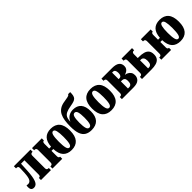

<svg xmlns="http://www.w3.org/2000/svg" viewBox="307 -2159 3557 3557"><g transform="rotate(-45 2085.5 -380.0)"><path d="M75 10Q0 10 0 -72Q0 -83 1 -95Q2 -107 5 -120Q16 -118 25 -116.5Q34 -115 43 -115Q89 -115 112.5 -156.5Q136 -198 142 -305Q143 -316 143.5 -335.5Q144 -355 145 -376Q146 -397 146.5 -414Q147 -431 147 -436Q147 -480 105 -480H90V-536H525V-480H510Q493 -480 481.5 -468Q470 -456 470 -431V-105Q470 -78 481.5 -67Q493 -56 510 -56H525V0H264V-56H274Q288 -56 297 -67Q306 -78 306 -105V-476H217L208 -300Q200 -146 170 -68Q140 10 75 10Z M1063 10Q954 10 895.5 -53Q837 -116 832 -245H784V-105Q784 -78 793.5 -67Q803 -56 816 -56H821V0H565V-56H580Q597 -56 608.5 -67Q620 -78 620 -105V-431Q620 -456 608.5 -468Q597 -480 580 -480H565V-536H821V-480H816Q803 -480 793.5 -468Q784 -456 784 -431V-305H833Q841 -427 899 -486.5Q957 -546 1063 -546Q1176 -546 1235 -477Q1294 -408 1294 -268Q1294 -128 1235 -59Q1176 10 1063 10ZM1063 -52Q1098 -52 1112 -106.5Q1126 -161 1126 -268Q1126 -375 1112 -429.5Q1098 -484 1063 -484Q1028 -484 1014 -429.5Q1000 -375 1000 -268Q1000 -161 1014 -106.5Q1028 -52 1063 -52Z M1584 10Q1506 10 1453.5 -22Q1401 -54 1375 -125.5Q1349 -197 1349 -315Q1349 -399 1359 -468.5Q1369 -538 1396 -591Q1423 -644 1473.5 -677.5Q1524 -711 1605 -722Q1660 -730 1689.5 -737Q1719 -744 1731 -752Q1743 -760 1743 -770H1799Q1799 -718 1791.5 -685Q1784 -652 1765.5 -632.5Q1747 -613 1712.5 -601.5Q1678 -590 1624 -581Q1543 -568 1498 -546Q1453 -524 1434.5 -486Q1416 -448 1413 -385H1417Q1440 -444 1490.5 -474.5Q1541 -505 1604 -505Q1709 -505 1764 -441.5Q1819 -378 1819 -248Q1819 -118 1759.5 -54Q1700 10 1584 10ZM1585 -52Q1623 -52 1637.5 -101.5Q1652 -151 1652 -248Q1652 -345 1637.5 -394Q1623 -443 1585 -443Q1548 -443 1533 -394Q1518 -345 1518 -248Q1518 -151 1533 -101.5Q1548 -52 1585 -52Z M2104 10Q1989 10 1929 -59Q1869 -128 1869 -268Q1869 -408 1929 -477Q1989 -546 2104 -546Q2220 -546 2279.5 -477Q2339 -408 2339 -268Q2339 -128 2279.5 -59Q2220 10 2104 10ZM2104 -52Q2142 -52 2156.5 -106.5Q2171 -161 2171 -268Q2171 -375 2156.5 -429.5Q2142 -484 2104 -484Q2067 -484 2052 -429.5Q2037 -375 2037 -268Q2037 -161 2052 -106.5Q2067 -52 2104 -52Z M2384 0V-56H2399Q2416 -56 2427.5 -68Q2439 -80 2439 -105V-431Q2439 -458 2427.5 -469Q2416 -480 2399 -480H2384V-536H2662Q2760 -536 2805.5 -501.5Q2851 -467 2851 -402Q2851 -365 2835 -340.5Q2819 -316 2795 -302Q2771 -288 2746 -282V-278Q2773 -275 2802 -260Q2831 -245 2851 -216.5Q2871 -188 2871 -143Q2871 -78 2827 -39Q2783 0 2685 0ZM2603 -305H2625Q2683 -305 2683 -390Q2683 -476 2625 -476H2603ZM2603 -60H2635Q2665 -60 2684 -81Q2703 -102 2703 -155Q2703 -208 2684 -226.5Q2665 -245 2635 -245H2603Z M2911 0V-56H2926Q2943 -56 2954.5 -68Q2966 -80 2966 -105V-431Q2966 -458 2954.5 -469Q2943 -480 2926 -480H2911V-536H3185V-480H3170Q3153 -480 3141.5 -469Q3130 -458 3130 -431V-330H3161Q3231 -330 3283 -315.5Q3335 -301 3363.5 -265.5Q3392 -230 3392 -165Q3392 -102 3363.5 -66Q3335 -30 3283 -15Q3231 0 3161 0ZM3130 -60H3151Q3186 -60 3205 -85Q3224 -110 3224 -165Q3224 -219 3205 -244.5Q3186 -270 3151 -270H3130Z M3915 10Q3806 10 3747.5 -53Q3689 -116 3684 -245H3636V-105Q3636 -78 3645.5 -67Q3655 -56 3668 -56H3673V0H3417V-56H3432Q3449 -56 3460.5 -67Q3472 -78 3472 -105V-431Q3472 -456 3460.5 -468Q3449 -480 3432 -480H3417V-536H3673V-480H3668Q3655 -480 3645.5 -468Q3636 -456 3636 -431V-305H3685Q3693 -427 3751 -486.5Q3809 -546 3915 -546Q4028 -546 4087 -477Q4146 -408 4146 -268Q4146 -128 4087 -59Q4028 10 3915 10ZM3915 -52Q3950 -52 3964 -106.5Q3978 -161 3978 -268Q3978 -375 3964 -429.5Q3950 -484 3915 -484Q3880 -484 3866 -429.5Q3852 -375 3852 -268Q3852 -161 3866 -106.5Q3880 -52 3915 -52Z"/></g></svg>

Font: Noto Serif ExtraCondensed Black
Style: Regular
Weight: 900
Width: 2
Designer: Monotype Design Team
Foundry: Monotype Imaging Inc.
Version: Version 2.015; ttfautohint (v1.8.4.7-5d5b)